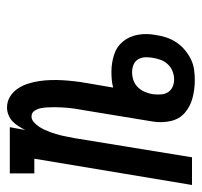

<svg xmlns="http://www.w3.org/2000/svg" viewBox="-42 -534 576 548"><g transform="rotate(-90 246.0 -260.0)"><path d="M291 8Q265 8 240.5 1.5Q216 -5 198 -20.5Q180 -36 174.5 -61Q169 -86 173 -111L206 -312Q208 -322 209.5 -332Q211 -342 212 -352.5Q213 -363 213.5 -373Q214 -383 214 -393Q214 -403 213.5 -413Q213 -423 211 -432.5Q209 -442 203.5 -450Q198 -458 187 -458Q179 -458 171.5 -451.5Q164 -445 159 -437.5Q154 -430 150 -421.5Q146 -413 143 -405Q140 -397 137.5 -388.5Q135 -380 133 -371.5Q131 -363 129.5 -354.5Q128 -346 126 -337L71 0H-8L67 -450H25V-520H157L149 -476Q154 -486 160 -495.5Q166 -505 174 -512.5Q182 -520 192.5 -524Q203 -528 213 -528Q230 -528 244 -519.5Q258 -511 267 -497.5Q276 -484 281 -468.5Q286 -453 288.5 -436.5Q291 -420 291.5 -403Q292 -386 291 -369Q290 -352 288 -335Q286 -318 283 -301L270 -225Q281 -228 292.5 -229Q304 -230 315 -230Q340 -230 363.5 -222.5Q387 -215 402 -196.5Q417 -178 421 -153Q425 -128 420 -103Q418 -88 413 -73Q408 -58 399 -44.5Q390 -31 377.5 -20.5Q365 -10 350.5 -3Q336 4 321 6Q306 8 291 8ZM293 -51Q293 -51 293 -51Q293 -51 293 -51Q305 -51 316.5 -55.5Q328 -60 336.5 -69Q345 -78 349 -89Q353 -100 355 -112Q357 -123 356.5 -134Q356 -145 350.5 -154Q345 -163 335 -167Q325 -171 314 -171Q302 -171 290.5 -167Q279 -163 270.5 -154Q262 -145 257.5 -134Q253 -123 251 -111Q250 -100 250.5 -89Q251 -78 256.5 -69Q262 -60 272 -55.5Q282 -51 293 -51Z"/></g></svg>

Font: Iosevka Gothic
Style: Italic
Weight: 400
Italic angle: -9°
Monospace: yes
Designer: Belleve Invis
Foundry: Belleve Invis
Version: Version 15.5.1; ttfautohint (v1.8.4)